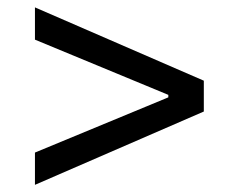

<svg xmlns="http://www.w3.org/2000/svg" viewBox="-20 -608 626 523"><path d="M75.2 -104.5 535.2 -304.2V-388.2L75.2 -587.9V-500L438.5 -349.6V-342.8L75.2 -192.4Z"/></svg>

Font: Cascadia Code SemiLight
Style: Regular
Weight: 350
Monospace: yes
Designer: Aaron Bell
Foundry: Saja Typeworks
Version: Version 2404.023